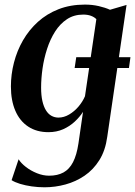

<svg xmlns="http://www.w3.org/2000/svg" viewBox="-20 -565 588 836"><path d="M305 -269 312 -316H548L541.5 -269ZM447 30.5Q439 90 412.8 132Q386.5 174 348.2 200Q310 226 265 238.2Q220 250.5 174 250.5Q145.5 250.5 117.8 246.5Q90 242.5 67.2 235.5Q44.5 228.5 30.5 219.5L61 128.5Q71.5 145.5 92.8 162Q114 178.5 140.8 189.2Q167.5 200 194 200Q230.5 200 256.2 186Q282 172 298 141Q314 110 321.5 60L341.5 -78Q327 -55.5 305.2 -35.2Q283.5 -15 254.8 -2.2Q226 10.5 191 10.5Q139.5 10.5 102.8 -13.8Q66 -38 46.8 -82.8Q27.5 -127.5 27.5 -188.5Q27.5 -241 40.8 -292.5Q54 -344 80.2 -389.5Q106.5 -435 145.2 -470Q184 -505 235.2 -525Q286.5 -545 349.5 -545Q381.5 -545 409.8 -538.5Q438 -532 459 -522.5L531 -543.5ZM399.5 -481.5Q391 -490.5 376.5 -496Q362 -501.5 342.5 -501.5Q302 -501.5 271.8 -481.5Q241.5 -461.5 220 -427.8Q198.5 -394 185 -352.2Q171.5 -310.5 165.2 -266.8Q159 -223 159 -183.5Q159 -150 164.5 -125.5Q170 -101 180 -84.8Q190 -68.5 204 -60.8Q218 -53 234.5 -53Q258.5 -53 281.2 -66.5Q304 -80 322 -101.2Q340 -122.5 350 -146Z"/></svg>

Font: Merriweather 72pt SemiBold
Style: Italic
Weight: 600
Italic angle: -7.8°
Version: Version 2.101